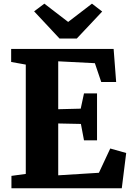

<svg xmlns="http://www.w3.org/2000/svg" viewBox="-20 -1004 704 1024"><path d="M117.5 -76.5V-659.5L39.5 -673.5V-743H586L599.5 -566.5H520L486 -667L290.5 -677V-421.5L410.5 -424.5L428 -506H497.5V-255.5H428L411.5 -343L290.5 -345.5V-69L507.5 -82.5L568 -212L653 -188L629.5 0H41V-66ZM297.5 -798.5 162 -943.5 216.5 -984.5 343.5 -887 470.5 -984.5 525 -942.5 389.5 -798.5Z"/></svg>

Font: Merriweather Light 18pt Black
Style: Regular
Weight: 900
Version: Version 2.100